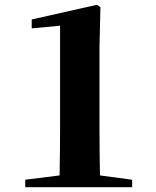

<svg xmlns="http://www.w3.org/2000/svg" viewBox="-20 -779 648 799"><path d="M396 -49C395 -112 394 -176 394 -237V-586L398 -749L383 -759L112 -698V-661L230 -672V-237C230 -176 229 -112 228 -49L85 -31V0H530V-31Z"/></svg>

Font: Noto Serif CJK JP Black
Style: Regular
Weight: 900
Designer: Ryoko NISHIZUKA 西塚涼子 (kana & ideographs); Frank Grießhammer (Latin, Greek & Cyrillic); Wenlong ZHANG 张文龙 (bopomofo); San
Foundry: Adobe Systems Incorporated
Version: Version 1.001;PS 1.001;hotconv 16.6.54;makeotf.lib2.5.65590